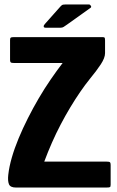

<svg xmlns="http://www.w3.org/2000/svg" viewBox="-20 -839 525 859"><path d="M438 -673Q445 -673 447.5 -671Q450 -669 450 -658V-601Q450 -580 430.5 -550.5Q411 -521 382 -486Q361 -460 339 -428Q317 -396 295 -359.5Q273 -323 252 -283Q231 -243 212.5 -201Q194 -159 178 -116H456Q469 -116 472 -113Q475 -110 475 -101V-13Q475 -4 472 -2Q469 0 457 0H51Q26 0 20 -15Q14 -30 17 -57Q21 -93 33 -134.5Q45 -176 63.5 -220.5Q82 -265 105 -310.5Q128 -356 153.5 -399.5Q179 -443 206.5 -483Q234 -523 260 -557H45Q31 -557 28 -560Q25 -563 25 -570V-660Q25 -668 28 -670.5Q31 -673 44 -673ZM251 -715H184Q176 -715 175.5 -720.5Q175 -726 182 -733L246 -805Q253 -813 257 -816Q261 -819 273 -819H378Q383 -819 386.5 -813Q390 -807 385 -804L280 -729Q270 -722 264.5 -718.5Q259 -715 251 -715Z"/></svg>

Font: Glory Thin ExtraBold
Style: Regular
Weight: 800
Version: Version 1.011